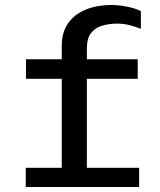

<svg xmlns="http://www.w3.org/2000/svg" viewBox="-20 -748 640 768"><path d="M227 0V-432.8H84V-511H227V-564.2Q227 -619.8 253.1 -656Q279.2 -692.2 324.2 -710.1Q369.2 -728 424.2 -728Q454 -728 487.8 -721.5Q521.5 -715 543.5 -703.5V-632.8Q524.2 -640.5 500 -647Q475.8 -653.5 449 -653.5Q416.8 -653.5 388.9 -645.4Q361 -637.2 344.2 -616Q327.5 -594.8 327.5 -554.8V-511H530.8V-432.8H327.5V0ZM83 0V-76.8H536.5V0Z"/></svg>

Font: Chivo Mono Medium
Style: Regular
Weight: 500
Monospace: yes
Designer: Hector Gatti
Foundry: Omnibus-Type
Version: Version 1.008